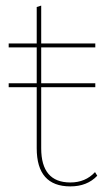

<svg xmlns="http://www.w3.org/2000/svg" viewBox="-20 -655 369 685"><path d="M319 -41 327 -28Q291 10 231 10Q111 10 111 -126V-344H11V-358H111V-486H11V-500H111V-630L127 -635V-500H320V-486H127V-358H320V-344H127V-126Q127 -4 231 -4Q285 -4 319 -41Z"/></svg>

Font: Elaine Sans Thin
Style: Regular
Weight: 250
Designer: Wei Huang
Foundry: Wei Huang
Version: Version 2.001;December 24, 2019;FontCreator 12.0.0.2547 64-b